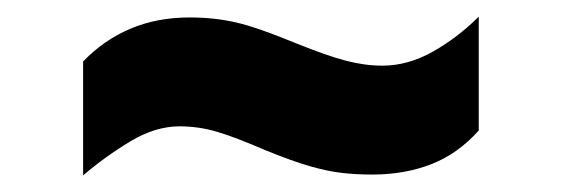

<svg xmlns="http://www.w3.org/2000/svg" viewBox="-20 -440 677 231"><path d="M80 -366Q105 -392 137 -405.5Q169 -419 208 -419Q238 -419 264 -413Q290 -407 336 -388Q373 -373 396 -367Q419 -361 440 -361Q471 -361 501 -378Q531 -395 556 -420V-283Q531 -255 499 -242.5Q467 -230 428 -230Q408 -230 391 -232Q374 -234 353 -240Q332 -246 300 -259Q263 -275 241 -281.5Q219 -288 196 -288Q167 -288 137 -270Q107 -252 80 -229Z"/></svg>

Font: Noto Sans Bengali UI Black
Style: Regular
Weight: 900
Designer: Jelle Bosma - Monotype Design Team
Foundry: Monotype Imaging Inc.
Version: Version 2.003; ttfautohint (v1.8.4.7-5d5b)